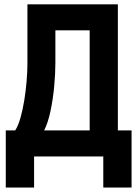

<svg xmlns="http://www.w3.org/2000/svg" viewBox="-20 -713 626 875"><path d="M6.3 141.6V-118.7H49.3Q63 -139.6 73.2 -175.8Q83.5 -211.9 90.6 -255.6Q97.7 -299.3 101.3 -343.5Q105 -387.7 105 -424.3V-693.4H517.1V-118.7H579.6V141.6H450.7V0H135.3V141.6ZM388.7 -118.7V-574.7H232.4V-427.2Q232.4 -379.9 227.1 -320.8Q221.7 -261.7 210.2 -207.3Q198.7 -152.8 181.2 -118.7Z"/></svg>

Font: Cascadia Mono PL
Style: Bold
Weight: 700
Monospace: yes
Designer: Aaron Bell
Foundry: Saja Typeworks
Version: Version 2404.023; ttfautohint (v1.8.4)